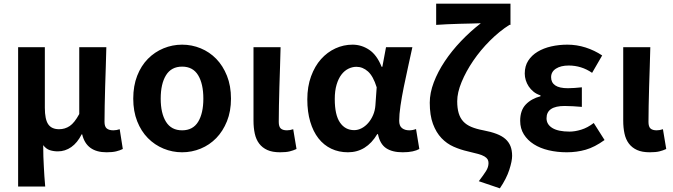

<svg xmlns="http://www.w3.org/2000/svg" viewBox="-20 -818 3675 1049"><path d="M79 -560H225V-229Q225 -166 243.5 -139Q262 -112 303 -112Q335 -112 361 -129.5Q387 -147 413 -195V-560H561Q560 -509 558 -453.5Q556 -398 554.5 -344Q553 -290 552 -240.5Q551 -191 551 -152Q551 -126 563.5 -116Q576 -106 599 -106Q616 -106 634 -112L651 -4Q635 4 614.5 9Q594 14 562 14Q452 14 429 -84H426Q403 -38 369.5 -14.5Q336 9 296 9Q273 9 252.5 2.5Q232 -4 216 -25Q216 9 217 37.5Q218 66 219.5 92Q221 118 222.5 144.5Q224 171 227 201H79Z M975 14Q922 14 873.5 -6Q825 -26 788 -63.5Q751 -101 729.5 -155.5Q708 -210 708 -279Q708 -349 729.5 -404Q751 -459 788 -496.5Q825 -534 873.5 -554Q922 -574 975 -574Q1028 -574 1076.5 -554Q1125 -534 1161.5 -496.5Q1198 -459 1220 -404Q1242 -349 1242 -279Q1242 -210 1220 -155.5Q1198 -101 1161.5 -63.5Q1125 -26 1076.5 -6Q1028 14 975 14ZM975 -106Q1034 -106 1062.5 -152.5Q1091 -199 1091 -279Q1091 -360 1062.5 -407Q1034 -454 975 -454Q916 -454 887 -407Q858 -360 858 -279Q858 -199 887 -152.5Q916 -106 975 -106Z M1510 14Q1468 14 1440.5 1.5Q1413 -11 1396 -33.5Q1379 -56 1372 -88Q1365 -120 1365 -159V-560H1513Q1512 -509 1510 -453.5Q1508 -398 1506.5 -344Q1505 -290 1504 -240.5Q1503 -191 1503 -152Q1503 -126 1514 -116Q1525 -106 1548 -106Q1564 -106 1582 -112L1600 -4Q1583 4 1563 9Q1543 14 1510 14Z M1881 14Q1831 14 1790 -5.5Q1749 -25 1720 -62Q1691 -99 1675 -153Q1659 -207 1659 -275Q1659 -345 1679.5 -401Q1700 -457 1734 -495Q1768 -533 1812.5 -553.5Q1857 -574 1906 -574Q1955 -574 1997 -546Q2039 -518 2065 -453H2069L2089 -560H2233Q2222 -509 2209.5 -452.5Q2197 -396 2186 -342Q2175 -288 2168 -240Q2161 -192 2161 -158Q2161 -130 2176.5 -118Q2192 -106 2216 -106Q2235 -106 2253 -113L2271 -4Q2257 4 2234.5 9Q2212 14 2180 14Q2123 14 2089.5 -8.5Q2056 -31 2045 -85H2041Q1982 14 1881 14ZM1915 -107Q1936 -107 1956 -117.5Q1976 -128 1992 -146.5Q2008 -165 2018.5 -189.5Q2029 -214 2031 -242L2038 -341Q2019 -402 1990.5 -427.5Q1962 -453 1927 -453Q1905 -453 1883.5 -442.5Q1862 -432 1845.5 -410.5Q1829 -389 1819 -355.5Q1809 -322 1809 -277Q1809 -190 1837.5 -148.5Q1866 -107 1915 -107Z M2596 172Q2622 138 2635.5 116.5Q2649 95 2649 73Q2649 61 2644 52.5Q2639 44 2626.5 36.5Q2614 29 2592 23Q2570 17 2536 9Q2496 0 2458.5 -16.5Q2421 -33 2392 -63.5Q2363 -94 2345.5 -141Q2328 -188 2328 -257Q2328 -310 2350 -368Q2372 -426 2410 -483Q2448 -540 2499 -593.5Q2550 -647 2607 -691Q2587 -690 2556.5 -689.5Q2526 -689 2491.5 -688Q2457 -687 2423 -685.5Q2389 -684 2363 -682V-798H2769V-682H2763Q2708 -647 2656.5 -595.5Q2605 -544 2565.5 -486Q2526 -428 2502 -370Q2478 -312 2478 -265Q2478 -227 2486 -200Q2494 -173 2511 -154.5Q2528 -136 2555.5 -124.5Q2583 -113 2621 -106Q2663 -98 2693 -86.5Q2723 -75 2741.5 -58.5Q2760 -42 2769 -19.5Q2778 3 2778 34Q2778 62 2762.5 110Q2747 158 2711 211Z M3077 14Q3024 14 2977.5 3Q2931 -8 2896.5 -30Q2862 -52 2842 -84Q2822 -116 2822 -158Q2822 -215 2852.5 -247Q2883 -279 2933 -292V-297Q2911 -304 2895 -317Q2879 -330 2868.5 -346Q2858 -362 2852.5 -380Q2847 -398 2847 -416Q2847 -457 2866 -486.5Q2885 -516 2917.5 -535.5Q2950 -555 2992 -564.5Q3034 -574 3080 -574Q3131 -574 3179.5 -558.5Q3228 -543 3270 -515L3215 -420Q3157 -460 3087 -460Q3044 -460 3017.5 -443Q2991 -426 2991 -396Q2991 -367 3013.5 -351.5Q3036 -336 3083 -336Q3100 -336 3119.5 -337.5Q3139 -339 3159 -341V-234Q3135 -236 3111.5 -237.5Q3088 -239 3065 -239Q2966 -239 2966 -172Q2966 -138 2998 -118.5Q3030 -99 3092 -99Q3121 -99 3155.5 -109.5Q3190 -120 3224 -146L3283 -53Q3229 -14 3180 0Q3131 14 3077 14Z M3530 14Q3488 14 3460.5 1.5Q3433 -11 3416 -33.5Q3399 -56 3392 -88Q3385 -120 3385 -159V-560H3533Q3532 -509 3530 -453.5Q3528 -398 3526.5 -344Q3525 -290 3524 -240.5Q3523 -191 3523 -152Q3523 -126 3534 -116Q3545 -106 3568 -106Q3584 -106 3602 -112L3620 -4Q3603 4 3583 9Q3563 14 3530 14Z"/></svg>

Font: SpoqaHanSansJP-Bold
Style: Regular
Weight: 700
Designer: [Source Han Sans]
Ryoko NISHIZUKA  (kana & ideographs); Paul D. Hunt (Latin, Greek & Cyrillic); Wenlong ZHANG  (bopomofo
Foundry: Spoqa (http://bi.spoqa.com)
Version: Version 1.002.20150607